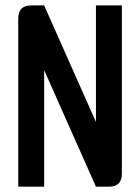

<svg xmlns="http://www.w3.org/2000/svg" viewBox="-20 -704 528 724"><path d="M48.8 0V-634.8Q48.8 -683.6 97.7 -683.6H146.5L341.8 -244.1V-683.6H439.5V-48.8Q439.5 0 390.6 0H341.8L146.5 -439.5V0Z"/></svg>

Font: BabelStone Runic Elder Futhark
Style: Regular
Weight: 400
Designer: Andrew West
Foundry: BabelStone
Version: Version 3.005 March 14, 2022